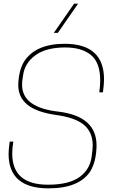

<svg xmlns="http://www.w3.org/2000/svg" viewBox="-20 -1026 620 1052"><path d="M408 -846ZM297 -846H275L386 -1006H408ZM246 6Q27 6 27 -183Q27 -204 33 -250H53Q47 -215 47 -185Q47 -14 243 -14Q358 -14 416.5 -56.5Q475 -99 483 -174Q488 -209 488 -229Q488 -300 441.5 -340.5Q395 -381 288 -396Q181 -411 130.5 -452Q80 -493 80 -560Q82 -639 112 -689Q175 -786 334 -786Q550 -786 550 -591Q550 -567 544 -520H524Q529 -555 529 -585Q529 -683 478.5 -724.5Q428 -766 337 -766Q232 -766 173 -722.5Q114 -679 106 -610Q105 -599 103.5 -592.5Q102 -586 101.5 -579Q101 -572 101 -561Q101 -436 303 -414Q509 -388 509 -229Q508 -144 476 -89Q415 6 246 6Z"/></svg>

Font: Tanohe Sans Thin
Style: Italic
Weight: 100
Designer: Village Type and Design LLC & Cristiano Sobral
Foundry: Cooper Hewitt Smithsonian Design Museum
Version: Version 1.00;September 29, 2021;FontCreator 13.0.0.2655 64-b